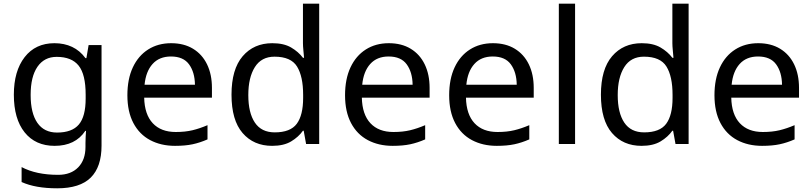

<svg xmlns="http://www.w3.org/2000/svg" viewBox="-20 -780 4399 1040"><path d="M275 -546Q328 -546 370.5 -526Q413 -506 443 -465H448L460 -536H530V9Q530 124 471.5 182Q413 240 290 240Q172 240 97 206V125Q176 167 295 167Q364 167 403.5 126.5Q443 86 443 16V-5Q443 -17 444 -39.5Q445 -62 446 -71H442Q388 10 276 10Q172 10 113.5 -63Q55 -136 55 -267Q55 -395 113.5 -470.5Q172 -546 275 -546ZM287 -472Q220 -472 183 -418.5Q146 -365 146 -266Q146 -167 182.5 -114.5Q219 -62 289 -62Q370 -62 407 -105.5Q444 -149 444 -246V-267Q444 -377 406 -424.5Q368 -472 287 -472Z M907 -546Q976 -546 1025.5 -516Q1075 -486 1101.5 -431.5Q1128 -377 1128 -304V-251H761Q763 -160 807.5 -112.5Q852 -65 932 -65Q983 -65 1022.5 -74.5Q1062 -84 1104 -102V-25Q1063 -7 1023 1.5Q983 10 928 10Q852 10 793.5 -21Q735 -52 702.5 -113.5Q670 -175 670 -264Q670 -352 699.5 -415Q729 -478 782.5 -512Q836 -546 907 -546ZM906 -474Q843 -474 806.5 -433.5Q770 -393 763 -321H1036Q1035 -389 1004 -431.5Q973 -474 906 -474Z M1454 10Q1354 10 1294 -59.5Q1234 -129 1234 -267Q1234 -405 1294.5 -475.5Q1355 -546 1455 -546Q1517 -546 1556.5 -523Q1596 -500 1621 -467H1627Q1626 -480 1623.5 -505.5Q1621 -531 1621 -546V-760H1709V0H1638L1625 -72H1621Q1597 -38 1557 -14Q1517 10 1454 10ZM1468 -63Q1553 -63 1587.5 -109.5Q1622 -156 1622 -250V-266Q1622 -366 1589 -419.5Q1556 -473 1467 -473Q1396 -473 1360.5 -416.5Q1325 -360 1325 -265Q1325 -169 1360.5 -116Q1396 -63 1468 -63Z M2086 -546Q2155 -546 2204.5 -516Q2254 -486 2280.5 -431.5Q2307 -377 2307 -304V-251H1940Q1942 -160 1986.5 -112.5Q2031 -65 2111 -65Q2162 -65 2201.5 -74.5Q2241 -84 2283 -102V-25Q2242 -7 2202 1.5Q2162 10 2107 10Q2031 10 1972.5 -21Q1914 -52 1881.5 -113.5Q1849 -175 1849 -264Q1849 -352 1878.5 -415Q1908 -478 1961.5 -512Q2015 -546 2086 -546ZM2085 -474Q2022 -474 1985.5 -433.5Q1949 -393 1942 -321H2215Q2214 -389 2183 -431.5Q2152 -474 2085 -474Z M2650 -546Q2719 -546 2768.5 -516Q2818 -486 2844.5 -431.5Q2871 -377 2871 -304V-251H2504Q2506 -160 2550.5 -112.5Q2595 -65 2675 -65Q2726 -65 2765.5 -74.5Q2805 -84 2847 -102V-25Q2806 -7 2766 1.5Q2726 10 2671 10Q2595 10 2536.5 -21Q2478 -52 2445.5 -113.5Q2413 -175 2413 -264Q2413 -352 2442.5 -415Q2472 -478 2525.5 -512Q2579 -546 2650 -546ZM2649 -474Q2586 -474 2549.5 -433.5Q2513 -393 2506 -321H2779Q2778 -389 2747 -431.5Q2716 -474 2649 -474Z M3095 0H3007V-760H3095Z M3455 10Q3355 10 3295 -59.5Q3235 -129 3235 -267Q3235 -405 3295.5 -475.5Q3356 -546 3456 -546Q3518 -546 3557.5 -523Q3597 -500 3622 -467H3628Q3627 -480 3624.5 -505.5Q3622 -531 3622 -546V-760H3710V0H3639L3626 -72H3622Q3598 -38 3558 -14Q3518 10 3455 10ZM3469 -63Q3554 -63 3588.5 -109.5Q3623 -156 3623 -250V-266Q3623 -366 3590 -419.5Q3557 -473 3468 -473Q3397 -473 3361.5 -416.5Q3326 -360 3326 -265Q3326 -169 3361.5 -116Q3397 -63 3469 -63Z M4087 -546Q4156 -546 4205.5 -516Q4255 -486 4281.5 -431.5Q4308 -377 4308 -304V-251H3941Q3943 -160 3987.5 -112.5Q4032 -65 4112 -65Q4163 -65 4202.5 -74.5Q4242 -84 4284 -102V-25Q4243 -7 4203 1.5Q4163 10 4108 10Q4032 10 3973.5 -21Q3915 -52 3882.5 -113.5Q3850 -175 3850 -264Q3850 -352 3879.5 -415Q3909 -478 3962.5 -512Q4016 -546 4087 -546ZM4086 -474Q4023 -474 3986.5 -433.5Q3950 -393 3943 -321H4216Q4215 -389 4184 -431.5Q4153 -474 4086 -474Z"/></svg>

Font: Noto Sans Soyombo
Style: Regular
Weight: 400
Designer: Monotype Design Team
Foundry: Monotype Imaging Inc.
Version: Version 2.001; ttfautohint (v1.8.4.7-5d5b)